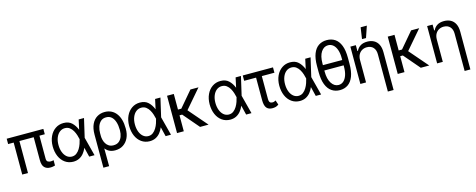

<svg xmlns="http://www.w3.org/2000/svg" viewBox="-38 -1640 6722 2713"><g transform="rotate(-15 3323.5 -283.5)"><path d="M547.9 -545.9V-467.8H11.7V-545.9ZM176.8 -545.9V0H92.8V-545.9ZM385.7 -545.9H469.7V-134.8Q469.2 -96.7 489.3 -85.9Q509.3 -75.2 530.3 -75.2Q542.5 -75.2 554.7 -77.6Q566.9 -80.1 573.2 -82V-3.9Q562.5 -1 544.4 3.2Q526.4 7.3 501 6.8Q450.7 7.3 418.2 -24.4Q385.7 -56.2 385.7 -134.8Z M837.9 11.7Q769.5 10.7 718.5 -25.9Q667.5 -62.5 639.6 -126.2Q611.8 -189.9 611.3 -272.5Q611.8 -355 641.4 -418Q670.9 -481 723.1 -516.8Q775.4 -552.7 842.8 -552.7Q918 -552.7 962.6 -510.7Q1007.3 -468.8 1033.2 -403.3H1066.4L1079.1 -274.4L1150.4 0H1072.3L1004.9 -274.4Q999.5 -300.3 988.8 -334.7Q978 -369.1 959.5 -401.6Q940.9 -434.1 912.4 -455.8Q883.8 -477.5 842.8 -477.5Q799.8 -477.5 766.4 -451.2Q732.9 -424.8 714.1 -378.4Q695.3 -332 695.3 -271.5Q695.3 -212.4 713.1 -165.3Q731 -118.2 763.2 -91.1Q795.4 -64 837.9 -63.5Q877.4 -63.5 906.2 -85.4Q935.1 -107.4 955.1 -140.6Q975.1 -173.8 987.1 -209.2Q999 -244.6 1004.9 -271.5L1064.5 -545.9H1142.6L1079.1 -271.5L1066.4 -137.7H1038.1Q1019.5 -93.8 991.9 -60.1Q964.4 -26.4 926.3 -7.3Q888.2 11.7 837.9 11.7Z M1225.6 203.1V-280.3Q1225.6 -371.6 1254.4 -432.1Q1283.2 -492.7 1333 -522.7Q1382.8 -552.7 1445.3 -552.7Q1499 -552.7 1541.5 -531.5Q1584 -510.3 1613.5 -470.9Q1643.1 -431.6 1658.4 -376.7Q1673.8 -321.8 1673.8 -253.9V-244.1Q1674.3 -170.4 1647.2 -113Q1620.1 -55.7 1570.3 -22.9Q1520.5 9.8 1452.1 9.8Q1397 9.8 1359.1 -12.2Q1321.3 -34.2 1295.7 -74.7Q1270 -115.2 1251 -170.9L1306.6 -240.2Q1306.6 -214.8 1313.5 -184.6Q1320.3 -154.3 1336.7 -127.2Q1353 -100.1 1380.4 -82.8Q1407.7 -65.4 1448.2 -65.4Q1496.1 -65.4 1526.9 -90.1Q1557.6 -114.7 1572.8 -155.5Q1587.9 -196.3 1587.9 -244.1V-253.9Q1587.9 -316.9 1572.5 -366.7Q1557.1 -416.5 1525.9 -445.6Q1494.6 -474.6 1445.3 -474.6Q1396 -474.6 1365.2 -445.6Q1334.5 -416.5 1320.3 -372.1Q1306.2 -327.6 1306.6 -281.2L1309.6 203.1Z M1956.1 11.7Q1887.7 10.7 1836.7 -25.9Q1785.6 -62.5 1757.8 -126.2Q1730 -189.9 1729.5 -272.5Q1730 -355 1759.5 -418Q1789.1 -481 1841.3 -516.8Q1893.6 -552.7 1960.9 -552.7Q2036.1 -552.7 2080.8 -510.7Q2125.5 -468.8 2151.4 -403.3H2184.6L2197.3 -274.4L2268.6 0H2190.4L2123 -274.4Q2117.7 -300.3 2106.9 -334.7Q2096.2 -369.1 2077.6 -401.6Q2059.1 -434.1 2030.5 -455.8Q2002 -477.5 1960.9 -477.5Q1918 -477.5 1884.5 -451.2Q1851.1 -424.8 1832.3 -378.4Q1813.5 -332 1813.5 -271.5Q1813.5 -212.4 1831.3 -165.3Q1849.1 -118.2 1881.3 -91.1Q1913.6 -64 1956.1 -63.5Q1995.6 -63.5 2024.4 -85.4Q2053.2 -107.4 2073.2 -140.6Q2093.3 -173.8 2105.2 -209.2Q2117.2 -244.6 2123 -271.5L2182.6 -545.9H2260.7L2197.3 -271.5L2184.6 -137.7H2156.2Q2137.7 -93.8 2110.1 -60.1Q2082.5 -26.4 2044.4 -7.3Q2006.3 11.7 1956.1 11.7Z M2456.1 -545.9V0H2357.4V-545.9ZM2817.4 -545.9 2548.8 -233.4H2422.9L2407.2 -317.4H2504.9L2699.2 -545.9ZM2694.3 0 2491.2 -237.3 2553.7 -306.6 2818.4 0Z M3133.8 11.7Q3065.4 10.7 3014.4 -25.9Q2963.4 -62.5 2935.5 -126.2Q2907.7 -189.9 2907.2 -272.5Q2907.7 -355 2937.3 -418Q2966.8 -481 3019 -516.8Q3071.3 -552.7 3138.7 -552.7Q3213.9 -552.7 3258.5 -510.7Q3303.2 -468.8 3329.1 -403.3H3362.3L3375 -274.4L3446.3 0H3368.2L3300.8 -274.4Q3295.4 -300.3 3284.7 -334.7Q3273.9 -369.1 3255.4 -401.6Q3236.8 -434.1 3208.3 -455.8Q3179.7 -477.5 3138.7 -477.5Q3095.7 -477.5 3062.3 -451.2Q3028.8 -424.8 3010 -378.4Q2991.2 -332 2991.2 -271.5Q2991.2 -212.4 3009 -165.3Q3026.9 -118.2 3059.1 -91.1Q3091.3 -64 3133.8 -63.5Q3173.3 -63.5 3202.1 -85.4Q3231 -107.4 3251 -140.6Q3271 -173.8 3283 -209.2Q3294.9 -244.6 3300.8 -271.5L3360.4 -545.9H3438.5L3375 -271.5L3362.3 -137.7H3334Q3315.4 -93.8 3287.8 -60.1Q3260.3 -26.4 3222.2 -7.3Q3184.1 11.7 3133.8 11.7Z M3907.2 -545.9V-467.8H3464.8V-545.9ZM3638.7 -545.9H3722.7V-131.8Q3723.1 -101.1 3731.9 -88.1Q3740.7 -75.2 3753.4 -72.5Q3766.1 -69.8 3777.3 -69.3Q3790 -69.8 3801.8 -75Q3813.5 -80.1 3821.3 -85L3843.8 -18.6Q3819.3 -0.5 3797.1 4.6Q3774.9 9.8 3751 9.8Q3695.8 9.8 3667.5 -23.9Q3639.2 -57.6 3638.7 -136.7Z M4152.3 11.7Q4084 10.7 4033 -25.9Q3981.9 -62.5 3954.1 -126.2Q3926.3 -189.9 3925.8 -272.5Q3926.3 -355 3955.8 -418Q3985.4 -481 4037.6 -516.8Q4089.8 -552.7 4157.2 -552.7Q4232.4 -552.7 4277.1 -510.7Q4321.8 -468.8 4347.7 -403.3H4380.9L4393.6 -274.4L4464.8 0H4386.7L4319.3 -274.4Q4314 -300.3 4303.2 -334.7Q4292.5 -369.1 4273.9 -401.6Q4255.4 -434.1 4226.8 -455.8Q4198.2 -477.5 4157.2 -477.5Q4114.3 -477.5 4080.8 -451.2Q4047.4 -424.8 4028.6 -378.4Q4009.8 -332 4009.8 -271.5Q4009.8 -212.4 4027.6 -165.3Q4045.4 -118.2 4077.6 -91.1Q4109.9 -64 4152.3 -63.5Q4191.9 -63.5 4220.7 -85.4Q4249.5 -107.4 4269.5 -140.6Q4289.6 -173.8 4301.5 -209.2Q4313.5 -244.6 4319.3 -271.5L4378.9 -545.9H4457L4393.6 -271.5L4380.9 -137.7H4352.5Q4334 -93.8 4306.4 -60.1Q4278.8 -26.4 4240.7 -7.3Q4202.6 11.7 4152.3 11.7Z M4913.1 -393.6V-315.4H4566.4V-393.6ZM4964.8 -402.3V-315.4Q4964.8 -204.1 4937 -132.1Q4909.2 -60.1 4858.9 -25.1Q4808.6 9.8 4740.2 9.8Q4671.9 9.8 4620.6 -25.1Q4569.3 -60.1 4541 -132.1Q4512.7 -204.1 4512.7 -315.4V-402.3Q4512.7 -513.2 4540.8 -583.7Q4568.8 -654.3 4619.6 -688Q4670.4 -721.7 4738.3 -721.7Q4807.6 -721.7 4858.4 -688Q4909.2 -654.3 4937 -583.7Q4964.8 -513.2 4964.8 -402.3ZM4878.9 -299.8V-418Q4879.4 -491.2 4861.6 -542.2Q4843.8 -593.3 4812 -619.9Q4780.3 -646.5 4738.3 -646.5Q4676.8 -646.5 4636.7 -586.9Q4596.7 -527.3 4596.7 -418V-299.8Q4596.7 -189.9 4637.5 -127.7Q4678.2 -65.4 4740.2 -65.4Q4782.2 -65.4 4813.5 -93.5Q4844.7 -121.6 4862.1 -174.1Q4879.4 -226.6 4878.9 -299.8Z M5122.1 -328.1V0H5039.1V-545.9H5119.1V-460H5127Q5146 -502 5185.1 -527.3Q5224.1 -552.7 5286.1 -552.7Q5341.3 -552.7 5382.8 -530.3Q5424.3 -507.8 5447.5 -462.2Q5470.7 -416.5 5470.7 -346.7V204.1H5386.7V-340.8Q5386.7 -404.8 5353.5 -440.9Q5320.3 -477.1 5261.7 -477.5Q5222.2 -477.5 5190.7 -460Q5159.2 -442.4 5140.9 -409.2Q5122.6 -376 5122.1 -328.1ZM5225.6 -606.4 5250 -772.5H5340.8L5284.2 -606.4Z M5684.6 -545.9V0H5585.9V-545.9ZM6045.9 -545.9 5777.3 -233.4H5651.4L5635.7 -317.4H5733.4L5927.7 -545.9ZM5922.9 0 5719.7 -237.3 5782.2 -306.6 6046.9 0Z M6245.1 -328.1V0H6162.1V-545.9H6242.2V-460H6250Q6269 -502 6308.1 -527.3Q6347.2 -552.7 6409.2 -552.7Q6464.4 -552.7 6505.9 -530.3Q6547.4 -507.8 6570.6 -462.2Q6593.8 -416.5 6593.8 -346.7V204.1H6509.8V-340.8Q6509.8 -404.8 6476.6 -440.9Q6443.4 -477.1 6384.8 -477.5Q6345.2 -477.5 6313.7 -460Q6282.2 -442.4 6263.9 -409.2Q6245.6 -376 6245.1 -328.1Z"/></g></svg>

Font: Inter Tight
Style: Regular
Weight: 400
Designer: Rasmus Andersson
Foundry: rsms
Version: Version 3.002